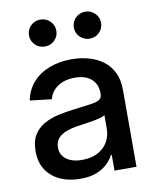

<svg xmlns="http://www.w3.org/2000/svg" viewBox="-84 -807 714 881"><g transform="rotate(-10 273.0 -366.5)"><path d="M219.7 9.8Q168 9.8 127 -8.3Q85.9 -26.4 62 -62.3Q38.1 -98.1 38.1 -150.4Q38.1 -195.8 55.4 -224.6Q72.8 -253.4 102.3 -270.5Q131.8 -287.6 168.9 -296.1Q206.1 -304.7 245.1 -309.1Q293.5 -315.4 322.5 -319.1Q351.6 -322.8 364.7 -331.1Q377.9 -339.4 377.9 -357.9V-361.8Q377.9 -389.2 365.7 -409.4Q353.5 -429.7 330.3 -440.7Q307.1 -451.7 273.4 -451.7Q239.3 -451.7 214.1 -440.9Q189 -430.2 173.6 -412.4Q158.2 -394.5 153.3 -372.6L52.2 -384.3Q62 -433.6 92.5 -467.8Q123 -502 169.7 -519.8Q216.3 -537.6 273.4 -537.6Q314.5 -537.6 352.1 -527.3Q389.6 -517.1 418.9 -495.6Q448.2 -474.1 465.1 -439.9Q481.9 -405.8 481.9 -357.4V0H379.4V-73.7H376Q365.2 -52.7 345.5 -33.7Q325.7 -14.6 294.9 -2.4Q264.2 9.8 219.7 9.8ZM241.7 -74.2Q286.6 -74.2 316.9 -91.1Q347.2 -107.9 362.5 -135.5Q377.9 -163.1 377.9 -194.8V-259.3Q372.6 -254.4 358.6 -250.2Q344.7 -246.1 325.9 -242.7Q307.1 -239.3 287.4 -236.3Q267.6 -233.4 250.5 -231Q221.7 -227.1 196.8 -218Q171.9 -209 157 -192.4Q142.1 -175.8 142.1 -148.9Q142.1 -125 154.8 -108.4Q167.5 -91.8 189.7 -83Q211.9 -74.2 241.7 -74.2ZM373 -616.2Q346.7 -616.2 328.1 -634.5Q309.6 -652.8 309.6 -679.2Q309.6 -705.1 328.1 -723.4Q346.7 -741.7 373 -741.7Q399.4 -741.7 418 -723.4Q436.5 -705.1 436.5 -679.2Q436.5 -652.8 418.2 -634.5Q399.9 -616.2 373 -616.2ZM164.6 -616.2Q137.7 -616.2 119.1 -634.5Q100.6 -652.8 100.6 -679.2Q100.6 -705.1 119.1 -723.4Q137.7 -741.7 164.6 -741.7Q190.9 -741.7 209.5 -723.4Q228 -705.1 228 -679.2Q228 -652.8 209.5 -634.5Q190.9 -616.2 164.6 -616.2Z"/></g></svg>

Font: Inter 24pt Medium
Style: Regular
Weight: 500
Designer: Rasmus Andersson
Foundry: rsms
Version: Version 4.001;git-66647c0bb